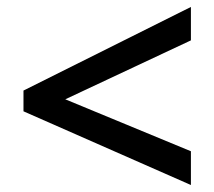

<svg xmlns="http://www.w3.org/2000/svg" viewBox="-20 -635 611 547"><path d="M523.9 -107.9 46.9 -317.9V-377L523.9 -615.2V-520L166 -352.1L523.9 -204.1Z"/></svg>

Font: Open Sans Semibold
Style: Regular
Weight: 600
Foundry: Ascender Corporation
Version: Version 1.10